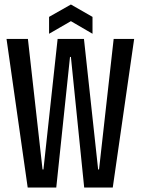

<svg xmlns="http://www.w3.org/2000/svg" viewBox="-20 -833 625 853"><path d="M103 0 9 -660H104L169 -80H173L236 -660H353L416 -80H420L485 -660H576L481 0H354L295 -580H291L230 0ZM198 -683V-758L295 -813L391 -758V-683L295 -739Z"/></svg>

Font: Bricolage Grotesque 48pt Condensed
Style: Regular
Weight: 400
Width: 3
Designer: Mathieu Triay
Foundry: Atelier Triay
Version: Version 1.000; ttfautohint (v1.8.4.7-5d5b);gftools[0.9.32]